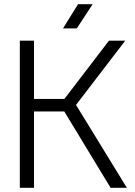

<svg xmlns="http://www.w3.org/2000/svg" viewBox="-20 -900 648 920"><path d="M510 0 268 -399 502 -705H580L328 -376L334 -414L588 0ZM75 0V-705H143V0ZM117 -366V-426H320V-366ZM354 -880H424L348 -764H282Z"/></svg>

Font: TikTok Sans Light
Style: Regular
Weight: 300
Version: Version 4.000